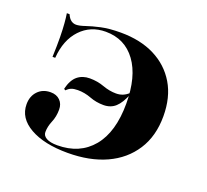

<svg xmlns="http://www.w3.org/2000/svg" viewBox="-85 -531 693 644"><g transform="rotate(20 261.5 -209.0)"><path d="M213.7 11.3Q129.8 11.3 79.4 -17.3Q29 -46 29 -95.2Q29 -124.2 46.4 -142.3Q63.7 -160.5 91.9 -160.5Q112.9 -160.5 125.4 -148Q137.9 -135.5 137.9 -115.3Q137.9 -90.3 129 -69.4Q120.2 -48.4 120.2 -29Q120.2 -16.1 133.5 -8.5Q146.8 -0.8 172.6 -0.8Q252.4 -0.8 297.6 -55.2Q342.7 -109.7 342.7 -211.3Q342.7 -307.3 303.6 -360.9Q264.5 -414.5 196 -414.5Q141.9 -414.5 106.5 -377Q71 -339.5 66.1 -274.2H56.5Q58.1 -316.1 57.7 -344.8Q57.3 -373.4 55.6 -393.5Q54 -413.7 51.6 -428.2H61.3Q67.7 -413.7 75.8 -408.1Q83.9 -402.4 93.5 -402.4Q105.6 -402.4 125.4 -409.3Q145.2 -416.1 174.2 -422.6Q203.2 -429 244.4 -429Q314.5 -429 365.7 -403.2Q416.9 -377.4 445.6 -329.4Q474.2 -281.5 474.2 -213.7Q474.2 -142.7 441.5 -92.3Q408.9 -41.9 350.8 -15.3Q292.7 11.3 213.7 11.3ZM343.5 -250 345.2 -246Q331.5 -211.3 314.5 -196Q297.6 -180.6 271.8 -180.6Q246 -180.6 222.6 -189.5Q199.2 -198.4 175 -198.4Q160.5 -198.4 151.6 -194.8Q142.7 -191.1 134.7 -183.1L129.8 -187.1Q137.9 -220.2 155.6 -234.7Q173.4 -249.2 199.2 -249.2Q226.6 -249.2 250.8 -240.3Q275 -231.5 298.4 -231.5Q311.3 -231.5 322.2 -235.9Q333.1 -240.3 343.5 -250Z"/></g></svg>

Font: Playfair 144pt SemiExpanded ExtraBold
Style: Regular
Weight: 800
Width: 6
Designer: Claus Eggers Sørensen
Foundry: Claus Eggers Sørensen
Version: Version 2.203